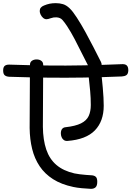

<svg xmlns="http://www.w3.org/2000/svg" viewBox="-64 -1171 834 1218"><path d="M513 27Q487 26 455.5 23Q424 20 401 15Q325 -1 272.5 -34.5Q220 -68 187.5 -116.5Q155 -165 140 -226Q125 -287 124 -359L126 -759Q126 -777 138.5 -785.5Q151 -794 168 -794Q187 -794 199 -784.5Q211 -775 210 -757L208 -367Q209 -283 229.5 -222.5Q250 -162 294 -124.5Q338 -87 408 -71Q423 -68 442 -65.5Q461 -63 481 -61.5Q501 -60 517 -59Q534 -58 543.5 -49.5Q553 -41 553 -18Q553 7 542.5 17Q532 27 513 27ZM364 -277Q350 -276 340.5 -283Q331 -290 326.5 -301.5Q322 -313 322 -325Q322 -343 330 -353Q338 -363 352 -364Q415 -371 450 -388.5Q485 -406 498.5 -435Q512 -464 512 -505Q512 -549 508 -593Q504 -637 498 -691Q497 -703 502 -713.5Q507 -724 517 -731Q527 -738 540 -738Q557 -738 567.5 -726Q578 -714 580 -696Q585 -649 588 -614Q591 -579 592.5 -552Q594 -525 594 -500Q594 -402 538 -344Q482 -286 364 -277ZM709 -686Q585 -681 468.5 -679Q352 -677 235.5 -678.5Q119 -680 -5 -684Q-24 -685 -34 -693.5Q-44 -702 -44 -724Q-44 -746 -33 -754Q-22 -762 -3 -761Q121 -757 237.5 -755.5Q354 -754 470.5 -756.5Q587 -759 711 -764Q730 -765 740 -756Q750 -747 750 -724Q749 -702 738 -694.5Q727 -687 709 -686ZM535 -719Q522 -719 515 -724.5Q508 -730 501 -743Q480 -783 457 -829.5Q434 -876 410 -922Q386 -968 361 -1006Q345 -1030 331.5 -1045Q318 -1060 293 -1061Q276 -1062 258 -1055.5Q240 -1049 231 -1049Q219 -1049 209 -1058Q199 -1067 193.5 -1079Q188 -1091 188 -1101Q188 -1114 195 -1122.5Q202 -1131 215 -1136Q234 -1144 251.5 -1147.5Q269 -1151 290 -1151Q315 -1151 336 -1144.5Q357 -1138 377.5 -1118.5Q398 -1099 423 -1060Q451 -1017 477.5 -968.5Q504 -920 529 -871.5Q554 -823 576 -779Q581 -770 581 -758Q581 -748 574 -739Q567 -730 556.5 -724.5Q546 -719 535 -719Z"/></svg>

Font: Playpen Sans Deva
Style: Regular
Weight: 400
Designer: Pooja Saxena, Gunjan Panchal, Laura Meseguer, Veronika Burian, José Scaglione
Foundry: TypeTogether
Version: Version 2.000